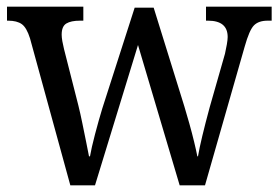

<svg xmlns="http://www.w3.org/2000/svg" viewBox="-20 -556 836 576"><path d="M70 -441Q60 -473 45.5 -483.5Q31 -494 4 -494H1V-536H230V-494H220Q193 -494 179 -485.5Q165 -477 165 -452Q165 -444 167 -432.5Q169 -421 172 -409L215 -240Q221 -216 227 -186.5Q233 -157 238.5 -130Q244 -103 247 -87H250Q254 -111 265 -153Q276 -195 287 -231L384 -533H441L533 -237Q540 -214 548 -185.5Q556 -157 562.5 -130Q569 -103 572 -87H574Q578 -111 587 -148.5Q596 -186 609 -234L655 -395Q658 -408 660.5 -422.5Q663 -437 663 -445Q663 -494 604 -494H598V-536H795V-494H783Q756 -494 742 -480Q728 -466 714 -416L595 0H519L394 -421L265 0H191Z"/></svg>

Font: Noto Serif Sinhala SemiCondensed
Style: Regular
Weight: 400
Width: 4
Designer: Jelle Bosma - Monotype Design Team
Foundry: Monotype Imaging Inc.
Version: Version 2.007; ttfautohint (v1.8.4.7-5d5b)